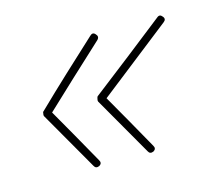

<svg xmlns="http://www.w3.org/2000/svg" viewBox="-57 -487 515 445"><g transform="rotate(-15 201.0 -265.0)"><path d="M351 -413Q358 -419 364 -411Q370 -404 362 -398Q317 -363 272 -327.5Q227 -292 182 -257Q180 -256 182 -263Q183 -271 185 -269Q205 -234 225 -199Q245 -164 265 -128Q270 -120 262 -115Q253 -111 249 -119Q229 -154 208.5 -189.5Q188 -225 168 -260Q167 -262 168 -266Q169 -271 170 -272Q261 -342 351 -413Q351 -413 351 -413Q351 -413 351 -413ZM190 -412Q197 -419 203 -412Q210 -405 203 -398Q165 -363 127.5 -328Q90 -293 53 -258Q51 -256 52 -264Q53 -271 55 -269Q75 -234 95 -199Q115 -164 135 -128Q135 -128 135 -128Q135 -128 135 -128Q140 -120 132 -115Q123 -111 119 -119Q99 -154 78.5 -189.5Q58 -225 38 -260Q37 -262 38 -266Q38 -270 40 -271Q77 -307 114.5 -342Q152 -377 190 -412Q190 -412 190 -412Q190 -412 190 -412Z"/></g></svg>

Font: FRB American Cursive Guidelines Arrows Extralight
Style: Italic
Weight: 200
Italic angle: -25°
Version: Version 2.0;Modular Font Editor K font №1